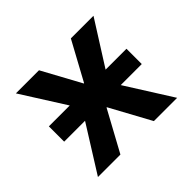

<svg xmlns="http://www.w3.org/2000/svg" viewBox="-124 -686 852 852"><g transform="rotate(-45 302.5 -260.0)"><path d="M59 -217V-313H190L59 -520H204L303 -338H305L404 -520H546L415 -313H546V-217H414L551 0H405L301 -191H299L195 0H54L190 -217Z"/></g></svg>

Font: M PLUS 1p
Style: Bold
Weight: 700
Version: Version 1.062